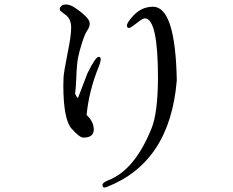

<svg xmlns="http://www.w3.org/2000/svg" viewBox="-20 -788 1040 858"><path d="M770 -429Q764 -757 664 -758Q607 -758 567 -708Q547 -684 547 -674Q547 -663 558 -663Q563 -663 590 -684Q617 -706 627 -706Q686 -706 686 -439Q685 -282 657 -214Q582 -28 465 17Q438 28 438 38Q438 55 456 48Q740 -62 770 -429ZM421 -534Q407 -534 371 -461L328 -349Q313 -368 316 -374Q318 -380 321 -440Q323 -501 329 -531Q335 -561 347 -598Q359 -636 370 -652Q381 -668 381 -683Q381 -698 361 -717Q340 -737 317 -752Q294 -768 275 -768Q256 -768 249 -755Q247 -751 247 -748Q247 -744 249 -741Q252 -737 275 -720Q298 -702 298 -664Q298 -626 281 -545Q265 -464 264 -442Q263 -420 263 -402Q264 -253 300 -213Q336 -173 352 -173Q399 -173 399 -209Q399 -245 367 -274Q377 -380 420 -487Q430 -511 430 -523Q430 -534 421 -534Z"/></svg>

Font: Sawarabi Mincho
Style: Regular
Weight: 400
Version: Version 1.082; ttfautohint (v1.8.4.7-5d5b)